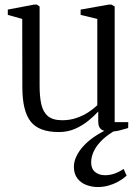

<svg xmlns="http://www.w3.org/2000/svg" viewBox="-20 -548 589 812"><path d="M443 8.5Q421 8.5 408.2 -0.8Q395.5 -10 395.5 -33V-76.5Q379 -58 354.2 -37.8Q329.5 -17.5 298 -3.5Q266.5 10.5 228.5 10.5Q144.5 10.5 109.5 -34.2Q74.5 -79 74.5 -179.5L74 -468L13 -485V-507.5L123.5 -528.5H136L147.5 -520.5V-186Q147.5 -138.5 155 -106Q162.5 -73.5 183.2 -56.5Q204 -39.5 243 -39.5Q275.5 -39.5 303.2 -49Q331 -58.5 353.2 -73Q375.5 -87.5 391.5 -103V-468L321 -485V-507.5L439.5 -528.5H451.5L465 -520.5V-31.5H522.5L522 -6.5Q506 -2 487 3.2Q468 8.5 443 8.5ZM393.5 243Q369 243 345.8 234.5Q322.5 226 307.5 206.8Q292.5 187.5 292.5 157Q292.5 135.5 302.8 113.8Q313 92 331.5 71.2Q350 50.5 376.2 32.2Q402.5 14 434 -1L454 -5L476 -1Q440 18 415.2 41Q390.5 64 378 89Q365.5 114 365.5 139Q365.5 165.5 382 179.2Q398.5 193 424 193Q444.5 193 463.5 186.5Q482.5 180 503 166.5L515.5 195Q500 209 480.5 219.8Q461 230.5 439 236.8Q417 243 393.5 243Z"/></svg>

Font: Merriweather 96pt Light
Style: Regular
Weight: 300
Version: Version 2.100